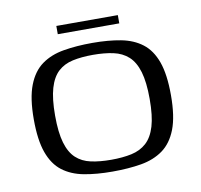

<svg xmlns="http://www.w3.org/2000/svg" viewBox="-67 -623 733 701"><g transform="rotate(-10 299.5 -272.5)"><path d="M295.6 7Q236.5 7 190.1 -1.8Q143.8 -10.6 111.4 -35.2Q79 -59.9 62.1 -106.8Q45.2 -153.6 45.2 -230.7Q45.2 -309.4 63.6 -356.6Q81.9 -403.8 115.9 -428.1Q149.8 -452.4 197.6 -460.4Q245.4 -468.5 303.7 -468.5Q362.9 -468.5 409.2 -459.7Q455.5 -450.9 487.8 -426.2Q520.1 -401.6 537 -354.7Q553.8 -307.9 553.8 -230.7Q553.8 -152.1 535.5 -104.9Q517.1 -57.7 483.3 -33.4Q449.5 -9.1 402.1 -1Q354.7 7 295.6 7ZM298.5 -36.3Q341.1 -36.3 374 -43.4Q406.8 -50.5 429.3 -70.8Q451.8 -91.1 463.4 -129.5Q474.9 -167.8 474.9 -230.7Q474.9 -293.2 463.4 -331.8Q451.8 -370.4 429.3 -390.7Q406.8 -411 374 -418.1Q341.1 -425.2 298.5 -425.2Q256 -425.2 223.4 -418.1Q190.8 -411 168.8 -390.7Q146.8 -370.4 135.5 -331.8Q124.2 -293.2 124.2 -230.7Q124.2 -167.8 135.5 -129.5Q146.8 -91.1 168.8 -70.8Q190.8 -50.5 223.4 -43.4Q256 -36.3 298.5 -36.3ZM185.5 -521.7V-552.3H413.5V-521.7Z"/></g></svg>

Font: Genos Thin
Style: Regular
Weight: 100
Designer: Robert E. Leuschke
Foundry: Robert E. Leuschke
Version: Version 1.010